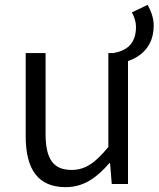

<svg xmlns="http://www.w3.org/2000/svg" viewBox="-20 -759 654 792"><path d="M251 13C326 13 380 -27 431 -86H434L441 0H508V-507C559 -525 614 -565 614 -654C614 -684 603 -714 589 -739L524 -708C534 -690 541 -668 541 -649C541 -576 500 -549 447 -540H427V-153C373 -87 332 -58 275 -58C200 -58 168 -103 168 -207V-540H86V-197C86 -59 138 13 251 13Z"/></svg>

Font: Noto Sans KR DemiLight
Style: Regular
Weight: 350
Designer: Ryoko NISHIZUKA 西塚涼子 (kana, bopomofo & ideographs); Paul D. Hunt (Latin, Greek & Cyrillic); Sandoll Communications 산돌커뮤니
Foundry: Adobe
Version: Version 2.004;hotconv 1.0.118;makeotfexe 2.5.65603